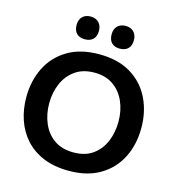

<svg xmlns="http://www.w3.org/2000/svg" viewBox="-134 -1051 1082 1178"><g transform="rotate(15 407.5 -462.0)"><path d="M411 12.5Q316 12.5 246.5 -17Q177 -46.5 131.5 -98Q86 -149.5 64 -216Q42 -282.5 42 -356.5Q42 -460 83.2 -544Q124.5 -628 206 -677.5Q287.5 -727 407 -727Q528.5 -727 609.8 -677.2Q691 -627.5 732 -543.5Q773 -459.5 773 -357Q773 -251 731 -167.5Q689 -84 608 -35.8Q527 12.5 411 12.5ZM408.5 -104Q483 -104 531.5 -139.2Q580 -174.5 603.8 -232.2Q627.5 -290 627.5 -357Q627.5 -428 602 -485.5Q576.5 -543 527.8 -576.8Q479 -610.5 408.5 -610.5Q335.5 -610.5 286.2 -575.5Q237 -540.5 212.2 -482.8Q187.5 -425 187.5 -357Q187.5 -289 211.8 -231.5Q236 -174 285 -139Q334 -104 408.5 -104ZM518 -792.5Q485.5 -792.5 466.8 -810.8Q448 -829 448 -865.5Q448 -898.5 467 -917.8Q486 -937 519 -937Q552 -937 570.8 -917Q589.5 -897 589.5 -865.5Q589.5 -829 570.5 -810.8Q551.5 -792.5 518 -792.5ZM296 -792.5Q263.5 -792.5 244.5 -810.8Q225.5 -829 225.5 -865.5Q225.5 -898.5 244.5 -917.8Q263.5 -937 297 -937Q329.5 -937 348.5 -917Q367.5 -897 367.5 -865.5Q367.5 -829 348.5 -810.8Q329.5 -792.5 296 -792.5Z"/></g></svg>

Font: Heraclito SemiBold
Style: Regular
Weight: 600
Designer: Kostas Bartsokas (font) & Cristiano Sobral (main changes)
Foundry: Kostas Bartsokas (font) & Cristiano Sobral (main changes)
Version: Version 1.00;July 8, 2020;FontCreator 13.0.0.2655 64-bit